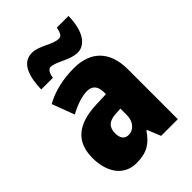

<svg xmlns="http://www.w3.org/2000/svg" viewBox="-227 -874 986 986"><g transform="rotate(-45 266.5 -381.0)"><path d="M91 -604H176C181 -642 196 -652 207 -652C245 -652 303 -605 357 -605C412 -605 455 -660 457 -772H372C366 -738 356 -724 341 -724C294 -724 244 -771 190 -771C112 -771 93 -684 91 -604ZM287 -563C204 -563 133 -545 76 -513L122 -391C172 -418 216 -432 251 -432C289 -432 309 -410 309 -364V-352L231 -349C99 -343 28 -287 28 -169C28 -70 75 10 170 10C246 10 285 -16 324 -73H328L358 0H479V-363C479 -496 406 -563 287 -563ZM275 -245 309 -247V-200C309 -153 280 -121 244 -121C216 -121 200 -139 200 -177C200 -220 223 -243 275 -245Z"/></g></svg>

Font: Noto Sans Sinhala UI Condensed Black
Style: Regular
Weight: 900
Width: 3
Designer: Jelle Bosma - Monotype Design Team
Foundry: Monotype Imaging Inc.
Version: Version 2.006